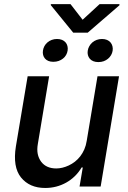

<svg xmlns="http://www.w3.org/2000/svg" viewBox="-20 -923 634 950"><path d="M58.6 -198.5 116.8 -545.5H223L167.3 -211.3Q162.3 -183.2 166.7 -161.4Q171.2 -139.6 183.9 -122.5Q209.2 -89.5 258.5 -89.5Q288.4 -89.5 320.3 -104.4Q336.3 -111.9 350.9 -123.2Q365.4 -134.6 377.1 -149.7Q388.8 -164.8 397.2 -183.9Q405.5 -203.1 409.1 -226.2L462.4 -545.5H568.9L478 0H373.6L389.6 -94.5H383.9Q369.7 -70.3 350.1 -51.3Q330.6 -32.3 307.4 -19.4Q284.1 -6.4 257.8 0.4Q231.5 7.1 203.5 7.1Q126.1 7.1 83.8 -45.1Q42.3 -96.9 58.6 -198.5ZM328.8 -902.7 388.8 -825.3 473 -902.7H571V-897L414.1 -761.4H342.3L231.5 -897.4V-902.7ZM414.1 -671.9Q415.8 -683.6 421.7 -694.2Q427.6 -704.9 436.8 -712.9Q446 -720.9 458.3 -725.5Q470.5 -730.1 484.7 -730.1Q498.9 -730.1 509.6 -725.5Q520.2 -720.9 527 -712.9Q533.7 -704.9 536.4 -694.2Q539.1 -683.6 537.3 -671.9Q535.5 -660.5 529.7 -650.4Q523.8 -640.3 514.6 -632.5Q505.3 -624.6 493.3 -620.2Q481.2 -615.8 466.6 -615.8Q452.4 -615.8 441.6 -620.2Q430.8 -624.6 424.2 -632.5Q417.6 -640.3 415 -650.4Q412.3 -660.5 414.1 -671.9ZM192.5 -672.9Q194.2 -684.7 199.9 -695Q205.6 -705.3 214.7 -713.1Q223.7 -720.9 235.8 -725.5Q247.9 -730.1 262.1 -730.1Q276.3 -730.1 286.9 -725.7Q297.6 -721.2 304.3 -713.4Q311.1 -705.6 313.7 -695.1Q316.4 -684.7 314.6 -672.9Q312.9 -661.2 307 -650.9Q301.1 -640.6 291.7 -633.2Q282.3 -625.7 270.2 -621.4Q258.2 -617.2 243.6 -617.2Q229.8 -617.2 219.5 -621.4Q209.2 -625.7 202.6 -633.2Q196 -640.6 193.4 -650.9Q190.7 -661.2 192.5 -672.9Z"/></svg>

Font: Inter P Medium
Style: Italic
Weight: 500
Italic angle: 9.39999°
Designer: Rasmus Andersson
Foundry: rsms
Version: Version 3.018;git-588b23468